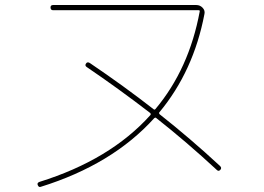

<svg xmlns="http://www.w3.org/2000/svg" viewBox="-20 -720 1040 757"><path d="M140.6 16.6Q132.8 19.5 128.9 9.8Q125 1 135.7 -2.9Q414.1 -89.8 572.3 -265.6Q576.2 -269.5 572.3 -274.4Q445.3 -372.1 321.3 -456.1Q313.5 -461.9 319.3 -469.7Q324.2 -477.5 334 -471.7Q469.7 -379.9 585.9 -289.1Q588.9 -286.1 592.8 -290Q725.6 -448.2 767.6 -675.8Q767.6 -679.7 763.7 -679.7H189.5Q179.7 -679.7 179.2 -689.9Q178.7 -700.2 189.5 -700.2H753.9Q768.6 -700.2 778.8 -689.5Q789.1 -678.7 786.1 -665Q743.2 -439.5 608.4 -277.3Q605.5 -274.4 609.4 -269.5Q729.5 -174.8 847.7 -65.4Q855.5 -57.6 848.6 -50.3Q841.8 -43 835 -49.8Q715.8 -160.2 595.7 -254.9Q592.8 -257.8 587.9 -253.9Q422.9 -71.3 140.6 16.6Z"/></svg>

Font: Rounded-X Mgen+ 1mn thin
Style: Regular
Weight: 100
Designer: [Source Han Sans]
Ryoko NISHIZUKA  (kana & ideographs); Paul D. Hunt (Latin, Greek & Cyrillic); Wenlong ZHANG  (bopomofo
Version: Version 1.059.20150602